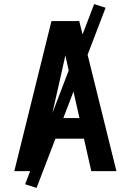

<svg xmlns="http://www.w3.org/2000/svg" viewBox="-20 -838 640 940"><path d="M50 0 232 -735H368L550 0H427L391 -159H209L173 0ZM369 -260 317 -490Q313 -509 308.5 -528.5Q304 -548 300 -567Q296 -548 291.5 -528.5Q287 -509 283 -490L231 -260ZM159 82 103 64 441 -818 497 -800Z"/></svg>

Font: R Plex Mono
Style: Bold
Weight: 700
Monospace: yes
Designer: Belleve Invis
Foundry: Belleve Invis
Version: Version 31.8.0